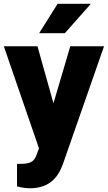

<svg xmlns="http://www.w3.org/2000/svg" viewBox="-22 -770 563 1003"><path d="M257.3 -230.5 345.2 -528.3H521.5L306.2 88.4L296.9 110.8Q251 213.4 134.8 213.4Q102.5 213.4 66.9 203.6V85.9H88.4Q123 85.9 141.4 75.9Q159.7 65.9 168.5 40L181.6 4.9L-2 -528.3H173.8ZM278.8 -750H452.6L316.9 -596.7H182.6Z"/></svg>

Font: TypoPRO Roboto
Style: Regular
Weight: 900
Designer: Google
Version: Version 2.136; 2016